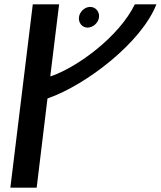

<svg xmlns="http://www.w3.org/2000/svg" viewBox="-20 -875 745 890"><path d="M213 -521 254 -855H132L28 -5H150L200 -418L204 -420C380 -482 636 -678 705 -855H605C532 -705 340 -565 220 -523ZM386 -747C411 -747 436 -769 439 -795C442 -821 423 -843 398 -843C373 -843 349 -821 346 -795C343 -769 361 -747 386 -747Z"/></svg>

Font: Ny Stormning
Style: FinKur
Weight: 300
Designer: Robert Jablonski, Mew Too
Foundry: Cannot Into Space Fonts
Version: Version 0.90